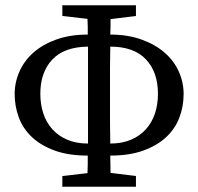

<svg xmlns="http://www.w3.org/2000/svg" viewBox="-20 -701 757 733"><path d="M36 -342Q36 -387 54.5 -428.5Q73 -470 108.5 -501Q144 -532 196 -550.5Q248 -569 315 -569Q315 -584 315 -599Q315 -614 314 -629L218 -640V-681H499V-640L402 -628Q402 -614 402 -599Q402 -584 401 -569Q468 -569 520.5 -550Q573 -531 608.5 -500Q644 -469 662.5 -428Q681 -387 681 -342Q681 -295 665 -252.5Q649 -210 615 -178Q581 -146 528 -126.5Q475 -107 401 -107Q401 -90 401.5 -73.5Q402 -57 402 -41L499 -29V12H218V-29L314 -40Q315 -57 315 -73.5Q315 -90 315 -107Q241 -107 188 -126.5Q135 -146 101 -178.5Q67 -211 51.5 -253.5Q36 -296 36 -342ZM134 -343Q134 -302 145.5 -267.5Q157 -233 180 -207.5Q203 -182 237 -167.5Q271 -153 316 -153V-310V-359V-523Q225 -522 179.5 -473.5Q134 -425 134 -343ZM400 -310Q400 -273 400 -233.5Q400 -194 401 -153Q446 -153 480 -167.5Q514 -182 537 -207.5Q560 -233 571.5 -267.5Q583 -302 583 -343Q583 -426 537 -474.5Q491 -523 401 -523Q400 -482 400 -442Q400 -402 400 -361Z"/></svg>

Font: Source Serif Pro
Style: Regular
Weight: 400
Designer: Frank Grießhammer
Foundry: Adobe Systems Incorporated
Version: Version 2.000;PS 1.000;hotconv 16.6.51;makeotf.lib2.5.65220